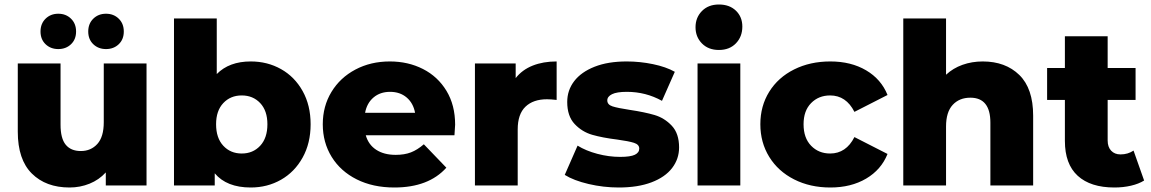

<svg xmlns="http://www.w3.org/2000/svg" viewBox="-20 -824 5115 853"><path d="M631 -542V0H450V-58Q420 -25 378 -8Q336 9 289 9Q184 9 121.5 -53Q59 -115 59 -239V-542H249V-270Q249 -209 272 -181Q295 -153 339 -153Q384 -153 412.5 -184.5Q441 -216 441 -281V-542ZM160 -684Q160 -719 182.5 -741Q205 -763 239 -763Q273 -763 295.5 -741Q318 -719 318 -684Q318 -649 295.5 -627.5Q273 -606 239 -606Q205 -606 182.5 -627.5Q160 -649 160 -684ZM372 -684Q372 -719 394.5 -741Q417 -763 451 -763Q485 -763 507.5 -741Q530 -719 530 -684Q530 -649 507.5 -627.5Q485 -606 451 -606Q417 -606 394.5 -627.5Q372 -649 372 -684Z M1360 -272Q1360 -188 1324.5 -124Q1289 -60 1228.5 -25.5Q1168 9 1094 9Q987 9 934 -54V0H753V-742H943V-495Q998 -551 1094 -551Q1168 -551 1228.5 -517Q1289 -483 1324.5 -419.5Q1360 -356 1360 -272ZM1168 -272Q1168 -332 1136 -366Q1104 -400 1054 -400Q1004 -400 972 -366Q940 -332 940 -272Q940 -211 972 -176.5Q1004 -142 1054 -142Q1104 -142 1136 -176.5Q1168 -211 1168 -272Z M1999 -223H1605Q1617 -181 1651.5 -158.5Q1686 -136 1738 -136Q1777 -136 1805.5 -147Q1834 -158 1863 -183L1963 -79Q1884 9 1732 9Q1637 9 1565 -27Q1493 -63 1453.5 -127Q1414 -191 1414 -272Q1414 -352 1452.5 -415.5Q1491 -479 1559 -515Q1627 -551 1712 -551Q1793 -551 1859 -517.5Q1925 -484 1963.5 -420.5Q2002 -357 2002 -270Q2002 -268 1999 -223ZM1602 -323H1824Q1816 -366 1786.5 -391Q1757 -416 1713 -416Q1669 -416 1639.5 -391Q1610 -366 1602 -323Z M2453 -551V-380Q2427 -383 2410 -383Q2349 -383 2314.5 -350Q2280 -317 2280 -249V0H2090V-542H2271V-477Q2300 -514 2346.5 -532.5Q2393 -551 2453 -551Z M2489 -47 2546 -177Q2583 -154 2634 -140.5Q2685 -127 2735 -127Q2781 -127 2800.5 -136.5Q2820 -146 2820 -164Q2820 -182 2796.5 -189.5Q2773 -197 2722 -204Q2657 -212 2611.5 -225Q2566 -238 2533 -273Q2500 -308 2500 -371Q2500 -423 2531 -463.5Q2562 -504 2621.5 -527.5Q2681 -551 2764 -551Q2823 -551 2881 -539Q2939 -527 2978 -505L2921 -376Q2849 -416 2765 -416Q2720 -416 2699 -405.5Q2678 -395 2678 -378Q2678 -359 2701 -351.5Q2724 -344 2777 -336Q2844 -326 2888 -313Q2932 -300 2964.5 -265.5Q2997 -231 2997 -169Q2997 -118 2966 -77.5Q2935 -37 2874.5 -14Q2814 9 2729 9Q2661 9 2595 -6.5Q2529 -22 2489 -47Z M3079 -542H3269V0H3079ZM3070 -703Q3070 -746 3098.5 -775Q3127 -804 3174 -804Q3221 -804 3249.5 -776.5Q3278 -749 3278 -706Q3278 -661 3249.5 -631.5Q3221 -602 3174 -602Q3127 -602 3098.5 -631Q3070 -660 3070 -703Z M3358 -272Q3358 -353 3397.5 -416.5Q3437 -480 3508 -515.5Q3579 -551 3669 -551Q3761 -551 3828 -511.5Q3895 -472 3923 -402L3776 -327Q3739 -400 3668 -400Q3617 -400 3583.5 -366Q3550 -332 3550 -272Q3550 -211 3583.5 -176.5Q3617 -142 3668 -142Q3739 -142 3776 -215L3923 -140Q3895 -70 3828 -30.5Q3761 9 3669 9Q3579 9 3508 -27Q3437 -63 3397.5 -127Q3358 -191 3358 -272Z M4570 -310V0H4380V-279Q4380 -390 4291 -390Q4242 -390 4212.5 -358Q4183 -326 4183 -262V0H3993V-742H4183V-492Q4214 -521 4256 -536Q4298 -551 4346 -551Q4447 -551 4508.5 -491Q4570 -431 4570 -310Z M5063 -22Q5039 -7 5004.5 1Q4970 9 4931 9Q4825 9 4768 -43Q4711 -95 4711 -198V-380H4632V-522H4711V-663H4901V-522H5025V-380H4901V-200Q4901 -171 4916.5 -154.5Q4932 -138 4958 -138Q4991 -138 5016 -155Z"/></svg>

Font: Idrija
Style: Regular
Weight: 800
Designer: Julieta Ulanovsky
Foundry: Julieta Ulanovsky
Version: Version 7.200